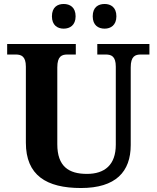

<svg xmlns="http://www.w3.org/2000/svg" viewBox="-20 -935 787 965"><path d="M506 -791C536 -791 565 -808 565 -853C565 -899 536 -915 506 -915C474 -915 446 -899 446 -853C446 -808 474 -791 506 -791ZM300 -791C331 -791 360 -808 360 -853C360 -899 331 -915 300 -915C269 -915 241 -899 241 -853C241 -808 269 -791 300 -791ZM387 10C562 10 637 -72 637 -206V-596C637 -653 660 -661 688 -661H731V-714H469V-661H511C539 -661 562 -653 562 -600V-208C562 -106 506 -61 417 -61C326 -61 268 -98 268 -210V-596C268 -653 291 -661 319 -661H361V-714H16V-661H59C86 -661 110 -653 110 -600V-218C110 -54 213 10 387 10Z"/></svg>

Font: Noto Nastaliq Urdu
Style: Bold
Weight: 700
Designer: Monotype Design Team (Patrick Giasson: type design, Kamal Mansour: OpenType code, Glenda Bellarosa). Updated by Simon Co
Foundry: Monotype Imaging Inc., Simon Cozens
Version: Version 3.009